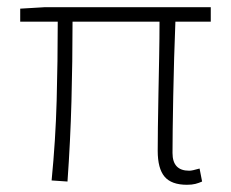

<svg xmlns="http://www.w3.org/2000/svg" viewBox="-20 -500 640 532"><path d="M498 12Q455 12 436 -10.5Q417 -33 417 -82Q417 -105 417.5 -147Q418 -189 419 -239Q420 -289 421 -342Q422 -395 422 -440H181Q181 -330 178 -219.5Q175 -109 167 3L123 0Q134 -112 137 -221.5Q140 -331 140 -440H36V-476L103 -480H564V-440H466Q464 -393 462.5 -339Q461 -285 460 -234Q459 -183 458.5 -141Q458 -99 458 -76Q458 -27 504 -27Q509 -27 515.5 -28.5Q522 -30 533 -33L540 3Q531 7 521.5 9.5Q512 12 498 12Z"/></svg>

Font: Source Code Pro Light
Style: Regular
Weight: 300
Monospace: yes
Designer: Paul D. Hunt, Teo Tuominen
Foundry: Adobe Systems Incorporated
Version: Version 2.030;PS 1.000;hotconv 16.6.51;makeotf.lib2.5.65220